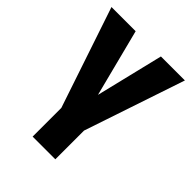

<svg xmlns="http://www.w3.org/2000/svg" viewBox="-213 -658 977 977"><g transform="rotate(45 275.5 -170.0)"><path d="M11.4 -545.5H185.4L278.8 -180.8L367.2 -545.5H539.8L357.2 -2.1V204.5H193.9V-2.1Z"/></g></svg>

Font: Inter P Extra Bold
Style: Regular
Weight: 800
Designer: Rasmus Andersson
Foundry: rsms
Version: Version 3.018;git-588b23468